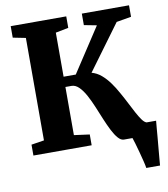

<svg xmlns="http://www.w3.org/2000/svg" viewBox="-98 -825 949 1086"><g transform="rotate(-10 377.0 -281.5)"><path d="M653.5 180Q651.5 165 645 139Q638.5 113 630.8 84.2Q623 55.5 616.2 32.2Q609.5 9 606 0L572 -73.5H754.5Q753 -60.5 751 -34.5Q749 -8.5 746.2 23.5Q743.5 55.5 740.5 87Q737.5 118.5 735.5 143.5Q733.5 168.5 732.5 180ZM37 0V-62.5L110.5 -74V-662.5L37.5 -677V-743H356.5V-677L282.5 -662.5V-409.5H352.5L518.5 -663L446 -677V-743H717V-677L632 -662.5L442 -404Q472 -396 496.8 -375Q521.5 -354 542.5 -325.2Q563.5 -296.5 581.5 -263.5Q600.5 -230 616.8 -197.8Q633 -165.5 647.5 -139Q662 -112.5 674.5 -95.2Q687 -78 698.5 -74L735.5 -62.5V0H557Q540 0 523.8 -18.5Q507.5 -37 492 -67.5Q476.5 -98 461.2 -134.8Q446 -171.5 431 -208Q415.5 -245.5 397.8 -278.2Q380 -311 360 -330.8Q340 -350.5 318 -350.5H282.5V-74L371.5 -62V0Z"/></g></svg>

Font: Merriweather 28pt Black
Style: Regular
Weight: 900
Version: Version 2.100